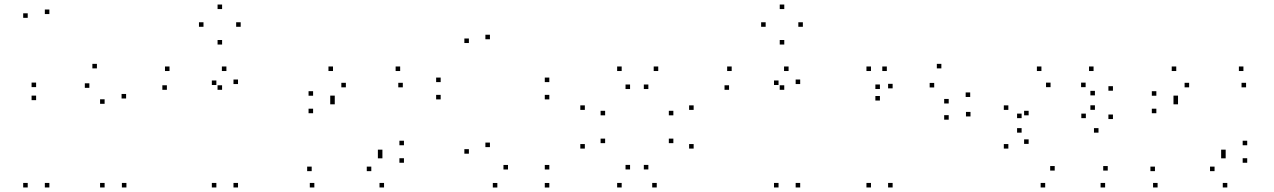

<svg xmlns="http://www.w3.org/2000/svg" viewBox="-20 -817 5620 847"><path d="M537.7 10V-10H517.7V10ZM536.3 -382.5V-402.5H516.3V-382.5ZM407.5 -515.3V-535.3H387.5V-515.3ZM139.3 -432.7V-452.7H119.3V-432.7ZM139.3 -375.2V-395.2H119.3V-375.2ZM374.2 -429.5V-449.5H354.2V-429.5ZM441.5 -359V-379H421.5V-359ZM441.5 10V-10H421.5V10ZM197.8 10V-10H177.8V10ZM197.8 -755V-775H177.8V-755ZM102.3 -738.3V-758.3H82.3V-738.3ZM102.3 10V-10H82.3V10Z M1030 10V-10H1010V10ZM1030 -446.2V-466.2H1010V-446.2ZM978.8 -503.7V-523.7H958.8V-503.7ZM727.8 -503.7V-523.7H707.8V-503.7ZM716.2 -420.8V-440.8H696.2V-420.8ZM959.7 -420.8V-440.8H939.7V-420.8ZM934.5 -442V-462H914.5V-442ZM934.5 10V-10H914.5V10ZM1041.8 -698.8V-718.8H1021.8V-698.8ZM959.8 -777V-797H939.8V-777ZM877.7 -698.8V-718.8H857.7V-698.8ZM959.8 -620.5V-640.5H939.8V-620.5Z M1674.2 10V-10H1654.2V10ZM1762 -99V-119H1742V-99ZM1762 -176.2V-196.2H1742V-176.2ZM1456.8 -356.8V-376.8H1436.8V-356.8ZM1456.8 -375.2V-395.2H1436.8V-375.2ZM1505.8 -431.7V-451.7H1485.8V-431.7ZM1757 -431.7V-451.7H1737V-431.7ZM1745.3 -503.7V-523.7H1725.3V-503.7ZM1449 -503.7V-523.7H1429V-503.7ZM1361.2 -394.7V-414.7H1341.2V-394.7ZM1361.2 -317.5V-337.5H1341.2V-317.5ZM1667 -136.8V-156.8H1647V-136.8ZM1667 -118.5V-138.5H1647V-118.5ZM1618 -62V-82H1598V-62ZM1355 -62V-82H1335V-62ZM1366.7 10V-10H1346.7V10Z M2403.3 10.2V-9.8H2383.3V10.2ZM2403.3 -69.3V-89.3H2383.3V-69.3ZM2221 -69.3V-89.3H2201V-69.3ZM2141.3 -168V-188H2121.3V-168ZM2141.3 -643.8V-663.8H2121.3V-643.8ZM2048.5 -627.2V-647.2H2028.5V-627.2ZM2048.5 -139V-159H2028.5V-139ZM2174 10.2V-9.8H2154V10.2ZM2403.3 -378.5V-398.5H2383.3V-378.5ZM2403.3 -454.8V-474.8H2383.3V-454.8ZM1924 -454.8V-474.8H1904V-454.8ZM1924 -378.5V-398.5H1904V-378.5Z M2877.2 10V-10H2857.2V10ZM3040 -161.5V-181.5H3020V-161.5ZM3040 -332.2V-352.2H3020V-332.2ZM2883.8 -503.7V-523.7H2863.8V-503.7ZM2722.5 -503.7V-523.7H2702.5V-503.7ZM2560 -332.2V-352.2H2540V-332.2ZM2560 -161.5V-181.5H2540V-161.5ZM2722.5 10V-10H2702.5V10ZM2649.5 -185.5V-205.5H2629.5V-185.5ZM2649.5 -308.2V-328.2H2629.5V-308.2ZM2759.5 -424.2V-444.2H2739.5V-424.2ZM2840.2 -424.2V-444.2H2820.2V-424.2ZM2950.5 -308.2V-328.2H2930.5V-308.2ZM2950.5 -185.5V-205.5H2930.5V-185.5ZM2840.2 -69.5V-89.5H2820.2V-69.5ZM2759.5 -69.5V-89.5H2739.5V-69.5Z M3510 10V-10H3490V10ZM3510 -446.2V-466.2H3490V-446.2ZM3458.8 -503.7V-523.7H3438.8V-503.7ZM3207.8 -503.7V-523.7H3187.8V-503.7ZM3196.2 -420.8V-440.8H3176.2V-420.8ZM3439.7 -420.8V-440.8H3419.7V-420.8ZM3414.5 -442V-462H3394.5V-442ZM3414.5 10V-10H3394.5V10ZM3521.8 -698.8V-718.8H3501.8V-698.8ZM3439.8 -777V-797H3419.8V-777ZM3357.7 -698.8V-718.8H3337.7V-698.8ZM3439.8 -620.5V-640.5H3419.8V-620.5Z M4261.3 -303.3V-323.3H4241.3V-303.3ZM4260 -389.2V-409.2H4240V-389.2ZM4132.8 -515.3V-535.3H4112.8V-515.3ZM3861.7 -424.3V-444.3H3841.7V-424.3ZM3861.7 -373.5V-393.5H3841.7V-373.5ZM4101.2 -431.2V-451.2H4081.2V-431.2ZM4165.2 -360.5V-380.5H4145.2V-360.5ZM4165.2 -289V-309H4145.2V-289ZM3917.8 10V-10H3897.8V10ZM3917.8 -427.2V-447.2H3897.8V-427.2ZM3892.2 -503.7V-523.7H3872.2V-503.7ZM3822.3 -503.7V-523.7H3802.3V-503.7ZM3822.3 10V-10H3802.3V10Z M4855.2 10V-10H4835.2V10ZM4866.8 -64.5V-84.5H4846.8V-64.5ZM4632.8 -64.5V-84.5H4612.8V-64.5ZM4517.8 -182.2V-202.2H4497.8V-182.2ZM4517.8 -308.2V-328.2H4497.8V-308.2ZM4614.5 -432.5V-452.5H4594.5V-432.5ZM4769.2 -432.5V-452.5H4749.2V-432.5ZM4810.2 -396.2V-416.2H4790.2V-396.2ZM4810.2 -332.5V-352.5H4790.2V-332.5ZM4770.2 -295.8V-315.8H4750.2V-295.8ZM4486.8 -295.8V-315.8H4466.8V-295.8ZM4486.8 -231.8V-251.8H4466.8V-231.8ZM4826 -231.8V-251.8H4806V-231.8ZM4889.7 -291.8V-311.8H4869.7V-291.8ZM4889.7 -416.8V-436.8H4869.7V-416.8ZM4804.2 -503.7V-523.7H4784.2V-503.7ZM4574.2 -503.7V-523.7H4554.2V-503.7ZM4428.3 -332.2V-352.2H4408.3V-332.2ZM4428.3 -161.5V-181.5H4408.3V-161.5ZM4590.8 10V-10H4570.8V10Z M5394.2 10V-10H5374.2V10ZM5482 -99V-119H5462V-99ZM5482 -176.2V-196.2H5462V-176.2ZM5176.8 -356.8V-376.8H5156.8V-356.8ZM5176.8 -375.2V-395.2H5156.8V-375.2ZM5225.8 -431.7V-451.7H5205.8V-431.7ZM5477 -431.7V-451.7H5457V-431.7ZM5465.3 -503.7V-523.7H5445.3V-503.7ZM5169 -503.7V-523.7H5149V-503.7ZM5081.2 -394.7V-414.7H5061.2V-394.7ZM5081.2 -317.5V-337.5H5061.2V-317.5ZM5387 -136.8V-156.8H5367V-136.8ZM5387 -118.5V-138.5H5367V-118.5ZM5338 -62V-82H5318V-62ZM5075 -62V-82H5055V-62ZM5086.7 10V-10H5066.7V10Z"/></svg>

Font: Monaspace Krypton Dots Var
Style: Regular
Weight: 400
Designer: Riley Cran and the Lettermatic Team
Version: Version 1.100 (Monaspace Krypton Dots)